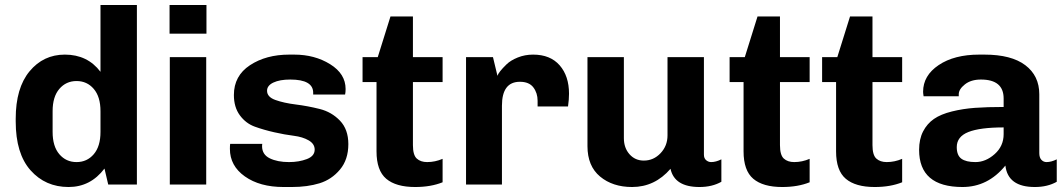

<svg xmlns="http://www.w3.org/2000/svg" viewBox="-20 -740 4264 770"><path d="M240 -521Q331 -521 383 -452V-720H529V0H414L399 -64Q343 10 255 10Q162 10 102.5 -57Q43 -124 43 -253V-264Q43 -387 98.5 -454Q154 -521 240 -521ZM191 -294V-211Q191 -153 218 -121.5Q245 -90 287 -90Q329 -90 356 -121.5Q383 -153 383 -211V-294Q383 -352 356 -383.5Q329 -415 287 -415Q245 -415 218 -383.5Q191 -352 191 -294Z M808 -720V-605H660V-720ZM661 -511H807V0H661Z M1160 -521Q1242 -521 1304 -482.5Q1366 -444 1366 -383Q1366 -370 1364 -361H1236V-368Q1236 -421 1144 -421Q1102 -421 1076.5 -409Q1051 -397 1051 -376Q1051 -351 1084.5 -339Q1118 -327 1166 -321Q1214 -315 1262 -303Q1310 -291 1343.5 -256Q1377 -221 1377 -162Q1377 -100 1343.5 -60Q1310 -20 1261.5 -5Q1213 10 1150 10H1117Q1022 10 962 -32.5Q902 -75 902 -143Q902 -156 903 -163H1032Q1031 -160 1031 -154Q1031 -120 1062 -105Q1093 -90 1139 -90Q1179 -90 1210.5 -102Q1242 -114 1242 -140Q1242 -163 1218 -177Q1194 -191 1158 -195.5Q1122 -200 1080 -209.5Q1038 -219 1002 -232Q966 -245 942 -277.5Q918 -310 918 -359Q918 -436 982.5 -478.5Q1047 -521 1140 -521Z M1546 -674H1636V-511H1755V-411H1636V-158Q1636 -118 1651.5 -104Q1667 -90 1693 -90Q1725 -90 1755 -103V-9Q1708 10 1645 10Q1568 10 1529 -23Q1490 -56 1490 -133V-411H1434V-511H1495Z M2118 -521Q2187 -521 2224.5 -478Q2262 -435 2262 -364Q2262 -341 2258 -313H2136V-336Q2136 -367 2119 -389.5Q2102 -412 2065 -412Q1993 -412 1993 -316V0H1849V-511H1957L1975 -436Q1977 -443 1986 -454.5Q1995 -466 2011.5 -482Q2028 -498 2056.5 -509.5Q2085 -521 2118 -521Z M2482 -511V-186Q2482 -147 2504.5 -121.5Q2527 -96 2562 -96Q2601 -96 2629 -125.5Q2657 -155 2657 -197V-511H2803V-120Q2803 -105 2812 -97.5Q2821 -90 2832 -90Q2851 -90 2873 -101V-11Q2836 10 2785 10Q2685 10 2669 -63Q2606 10 2515 10Q2437 10 2386.5 -32Q2336 -74 2336 -154V-511Z M3018 -674H3108V-511H3227V-411H3108V-158Q3108 -118 3123.5 -104Q3139 -90 3165 -90Q3197 -90 3227 -103V-9Q3180 10 3117 10Q3040 10 3001 -23Q2962 -56 2962 -133V-411H2906V-511H2967Z M3389 -674H3479V-511H3598V-411H3479V-158Q3479 -118 3494.5 -104Q3510 -90 3536 -90Q3568 -90 3598 -103V-9Q3551 10 3488 10Q3411 10 3372 -23Q3333 -56 3333 -133V-411H3277V-511H3338Z M3928 -521Q4036 -521 4092 -478.5Q4148 -436 4148 -362V-126Q4148 -108 4156.5 -99Q4165 -90 4177 -90Q4196 -90 4218 -101V-11Q4181 10 4130 10Q4022 10 4012 -76Q3942 10 3840 10Q3666 10 3666 -139Q3666 -182 3682 -213Q3698 -244 3725.5 -263Q3753 -282 3797.5 -293Q3842 -304 3890 -307.5Q3938 -311 4005 -311V-345Q4005 -421 3914 -421Q3874 -421 3849.5 -401.5Q3825 -382 3825 -362V-354H3684Q3682 -366 3682 -372Q3682 -437 3744.5 -479Q3807 -521 3907 -521ZM4005 -229Q3910 -229 3863.5 -210.5Q3817 -192 3817 -150Q3817 -117 3835.5 -103.5Q3854 -90 3892 -90Q3933 -90 3969 -122Q4005 -154 4005 -202Z"/></svg>

Font: Chivo
Style: Bold
Weight: 700
Designer: Hector Gatti
Foundry: Omnibus-Type
Version: Version 1.007;PS 001.007;hotconv 1.0.88;makeotf.lib2.5.64775